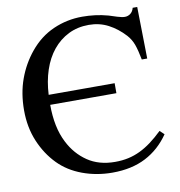

<svg xmlns="http://www.w3.org/2000/svg" viewBox="-78 -748 781 834"><g transform="rotate(-10 312.0 -331.0)"><path d="M603 -111Q561 -50 499 -18Q437 14 352 14Q282 14 220 -9Q158 -32 116 -75Q72 -120 46 -182Q20 -244 20 -319Q20 -394 42.5 -456Q65 -518 106 -568Q151 -623 211.5 -649.5Q272 -676 339 -676Q367 -676 395.5 -672.5Q424 -669 453 -661Q468 -656 489 -649.5Q510 -643 522 -643Q536 -643 547 -651.5Q558 -660 562 -676H582L586 -448H562Q554 -490 545 -515Q536 -540 518 -560Q486 -595 447 -615.5Q408 -636 361 -636Q311 -636 271 -616Q231 -596 202 -560.5Q173 -525 156.5 -475.5Q140 -426 137 -367H428V-323H136Q136 -274 144.5 -232Q153 -190 171 -155Q200 -98 250 -64Q300 -30 371 -30Q403 -30 430 -36Q457 -42 482 -54Q507 -66 532 -84.5Q557 -103 584 -129Z"/></g></svg>

Font: STIXGeneralUnicodeRegular
Style: Regular
Weight: 400
Designer: MicroPress Inc., with final additions and corrections provided by Coen Hoffman, Elsevier (retired)
Version: Version 1.1.0